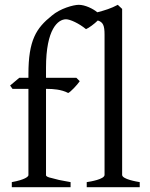

<svg xmlns="http://www.w3.org/2000/svg" viewBox="-20 -777 622 797"><path d="M487 -51V-740L469 -757C441 -742 415 -734 384 -726C366 -741 333 -757 307 -757C285 -757 230 -742 195 -712C130 -660 98 -610 98 -469V-454H60L22 -422L32 -408H98V-50C98 -44 84 -31 29 -21V0H273V-21C254 -24 238 -28 225 -30L194 -38C179 -41 171 -45 171 -50V-408H178C198 -408 235 -406 263 -391C272 -394 302 -426 311 -440L297 -454H171V-496C171 -657 221 -697 254 -697C271 -697 308 -680 337 -656C349 -661 372 -678 386 -692C408 -685 414 -671 414 -633V-51C414 -33 355 -23 340 -21V0H560V-21C548 -23 487 -33 487 -51Z"/></svg>

Font: Temporarium
Style: Regular
Weight: 400
Version: Version 1.1